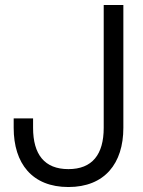

<svg xmlns="http://www.w3.org/2000/svg" viewBox="-20 -740 574 772"><path d="M255 12C401 12 476 -83 476 -226V-720H397V-226C397 -119 351 -60 255 -60C159 -60 113 -119 113 -226V-264H35V-226C35 -83 109 12 255 12Z"/></svg>

Font: Aspekta 350
Style: Regular
Weight: 350
Designer: Ivo Dolenc
Version: Version 2.000